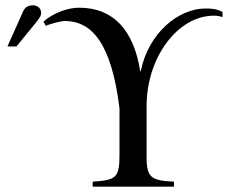

<svg xmlns="http://www.w3.org/2000/svg" viewBox="-20 -703 880 723"><path d="M8 -528H42L108 -609C124 -628 135 -642 135 -654C135 -674 118 -683 105 -683C84 -683 74 -675 67 -660ZM818 -658C795 -670 776 -671 754 -671C652 -671 539 -579 510 -435H508C483 -592 405 -674 278 -674C232 -674 178 -652 144 -622L152 -606C171 -613 207 -624 225 -624C328 -623 400 -537 430 -295V-123C430 -34 419 -25 329 -19V0H635V-19C551 -23 532 -33 532 -111V-304C532 -484 647 -644 786 -644C797 -644 808 -642 818 -639Z"/></svg>

Font: XITS
Style: Regular
Weight: 400
Designer: MicroPress Inc., with final additions and corrections provided by Coen Hoffman, Elsevier (retired)
Version: Version 1.302